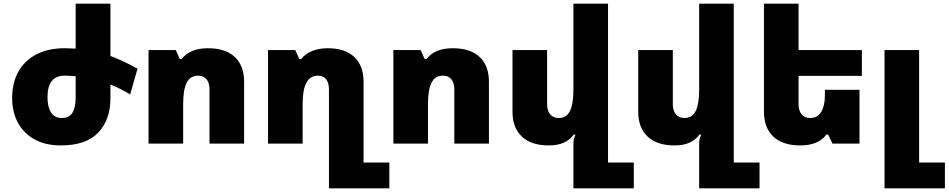

<svg xmlns="http://www.w3.org/2000/svg" viewBox="-20 -780 5153 1043"><path d="M687 -267Q637 -298 580 -321V-246Q580 -130 514 -60Q448 10 311 10Q226 10 166.5 -23.5Q107 -57 76.5 -115Q46 -173 46 -247Q46 -331 80.5 -392Q115 -453 179.5 -485.5Q244 -518 331 -518Q351 -518 391 -516V-760H580V-476Q654 -448 727 -407ZM391 -366Q361 -369 331 -369Q238 -369 238 -252Q238 -199 257.5 -169Q277 -139 314 -139Q357 -139 374 -168.5Q391 -198 391 -249Z M787 -508H935L957 -459H967Q1011 -518 1110 -518Q1205 -518 1255.5 -470.5Q1306 -423 1306 -336V0H1118V-295Q1118 -330 1102 -349.5Q1086 -369 1056 -369Q1013 -369 994 -330.5Q975 -292 975 -216V0H787Z M1767 -295Q1767 -330 1751.5 -349.5Q1736 -369 1706 -369Q1624 -369 1624 -216V0H1436V-508H1584L1606 -459H1616Q1638 -488 1676 -503Q1714 -518 1760 -518Q1854 -518 1904.5 -470.5Q1955 -423 1955 -336V103H2095V243H1767Z M2117 -508H2265L2287 -459H2297Q2341 -518 2440 -518Q2535 -518 2585.5 -470.5Q2636 -423 2636 -336V0H2448V-295Q2448 -330 2432 -349.5Q2416 -369 2386 -369Q2343 -369 2324 -330.5Q2305 -292 2305 -216V0H2117Z M3423 103V243H3095V-1Q3095 -24 3106 -49H3097Q3074 -19 3041.5 -4.5Q3009 10 2961 10Q2866 10 2815 -38Q2764 -86 2764 -173V-508H2952V-213Q2952 -179 2968.5 -159Q2985 -139 3015 -139Q3058 -139 3076.5 -177.5Q3095 -216 3095 -292V-760H3283V103Z M4106 103V243H3778V-1Q3778 -24 3789 -49H3780Q3757 -19 3724.5 -4.5Q3692 10 3644 10Q3549 10 3498 -38Q3447 -86 3447 -173V-508H3635V-213Q3635 -179 3651.5 -159Q3668 -139 3698 -139Q3741 -139 3759.5 -177.5Q3778 -216 3778 -292V-760H3966V103Z M4318 -368V-213Q4318 -179 4334.5 -159Q4351 -139 4381 -139Q4422 -139 4441.5 -173Q4461 -207 4461 -260V-292H4649V0H4502L4479 -49H4469Q4426 10 4327 10Q4232 10 4181 -38Q4130 -86 4130 -173V-760H4318V-508H4662V-368Z M4785 -508H4973V103H5113V243H4785Z"/></svg>

Font: Noto Sans Armenian Black
Style: Regular
Weight: 900
Designer: Monotype Design team
Foundry: Monotype Imaging Inc.
Version: Version 1.000